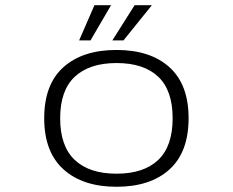

<svg xmlns="http://www.w3.org/2000/svg" viewBox="-20 -703 890 734"><path d="M282.5 -548.5 341 -683H404.5L326 -548.5ZM409.5 -548.5 494.5 -683H560.5L452 -548.5ZM149 -251Q149 -380.5 222.5 -446.2Q296 -512 425.5 -512Q554.5 -512 627.8 -446Q701 -380 701 -251Q701 -121.5 627.8 -55.2Q554.5 11 425.5 11Q296.5 11 222.8 -55.5Q149 -122 149 -251ZM640 -251Q640 -357.5 584.8 -409.8Q529.5 -462 425.5 -462Q322 -462 266 -409.8Q210 -357.5 210 -251Q210 -144 265.8 -91.5Q321.5 -39 425.5 -39Q529.5 -39 584.8 -91.5Q640 -144 640 -251Z"/></svg>

Font: League Mono Wide UltraLight
Style: Regular
Weight: 200
Width: 8
Designer: Tyler Finck
Foundry: The League of Moveable Type / Tyler Finck
Version: Version 2.210